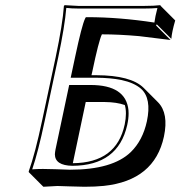

<svg xmlns="http://www.w3.org/2000/svg" viewBox="-20 -668 703 748"><path d="M196.8 -444.8Q224.1 -574.2 229 -645L231.9 -647.9Q233.9 -647.9 284.2 -645H543.9Q580.1 -645 604.5 -647.9L606 -645L662.6 -588.4Q649.4 -542.5 647.5 -516.6L590.8 -573.2L587.9 -568.8L644.5 -512.2Q644.5 -512.2 521.5 -527.3Q442.9 -534.2 377 -534.2Q364.7 -509.3 339.4 -388.2L336.4 -375H355.5Q489.7 -374.5 539.1 -326.2L595.7 -269.5Q637.7 -226.6 618.7 -136.2Q582 35.2 384.3 56.2Q350.6 59.6 309.1 59.6Q290 59.6 250.5 58.1Q216.8 56.6 203.6 56.6L148.9 59.6L92.3 2.9L91.8 0Q116.7 -68.8 144.5 -200.2ZM466.3 -258.8Q434.6 -270 389.2 -270.5H314L263.7 -32.2Q434.1 -33.7 465.8 -183.1Q475.1 -228.5 466.3 -258.8ZM206.5 -442.9 154.3 -197.8Q128.4 -75.2 105.5 -8.3Q126 -9.8 147 -9.8Q161.1 -9.8 194.8 -8.8Q233.4 -7.3 252.4 -6.8Q418.5 -6.8 489.7 -75.7Q536.1 -121.1 552.2 -195.3Q571.3 -284.7 529.3 -322.3Q502.4 -345.7 452.6 -356.4Q411.1 -364.7 355.5 -365.2H255.4L272.9 -447.3Q298.8 -569.3 311.5 -595.7L314.5 -601.1H320.8Q444.3 -601.1 581.5 -580.1Q584.5 -603.5 593.3 -636.7Q570.3 -634.8 543.9 -634.8H284.2Q258.3 -634.8 238.3 -637.2Q232.4 -565.9 206.5 -442.9ZM249.5 -336.9H332.5Q470.7 -336.9 480.5 -238.8Q481 -231.4 481 -225.6Q481 -205.1 475.6 -180.7Q439.9 -22.9 261.7 -22Q194.3 -23.4 193.8 -66.9Q194.3 -75.7 196.3 -85.9Z"/></svg>

Font: Linux Biolinum Shadow O
Style: Italic
Weight: 400
Italic angle: -12°
Designer: Philipp H. Poll
Foundry: Philipp H. Poll
Version: Version 0.6.2